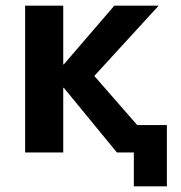

<svg xmlns="http://www.w3.org/2000/svg" viewBox="-20 -540 640 680"><path d="M206 -312 385 -520H542L314 -271L466 -97H571V120H454V0H447H394L206 -229H204V0H69V-520H204V-312Z"/></svg>

Font: M PLUS 1p
Style: Bold
Weight: 700
Version: Version 1.062